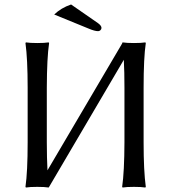

<svg xmlns="http://www.w3.org/2000/svg" viewBox="-20 -838 768 861"><path d="M104 -444.8Q104 -573.7 94.2 -645L96.2 -647.9Q114.3 -645 147.2 -645Q180.2 -645 198.2 -647.9L200.2 -645Q190.4 -579.1 189.9 -444.8V-200.2Q189.9 -164.1 190.7 -133.1Q191.4 -102.1 192.9 -74.2L528.3 -644Q528.3 -644 527.8 -644.5L529.8 -647.9Q547.9 -645 580.8 -645Q613.8 -645 631.8 -647.9L633.8 -645Q624 -579.1 624 -444.8V-200.2Q624 -71.3 633.8 0L631.8 2.9Q613.8 0 580.8 0Q547.9 0 529.8 2.9L527.8 0Q537.6 -67.9 538.1 -200.2V-444.8Q538.1 -480.5 537.4 -511.5Q536.6 -542.5 535.2 -569.8L200.2 0L198.2 2.9Q180.2 0 147 0Q113.8 0 96.2 2.9L94.2 0Q104 -67.9 104 -200.2ZM298.8 -817.9 419.9 -733.9Q435.1 -722.7 435.1 -712.9Q435.1 -707 430.4 -702.6Q425.8 -698.2 419.9 -698.2Q404.8 -698.2 377 -710L223.1 -772.9Q253.9 -802.7 298.8 -817.9Z"/></svg>

Font: Biolilbert
Style: Regular
Weight: 400
Designer: Philipp H. Poll
Foundry: Philipp H. Poll
Version: Version 1.1.0